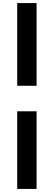

<svg xmlns="http://www.w3.org/2000/svg" viewBox="-20 -970 350 1249"><path d="M92 -950H218V-412H92ZM92 -246H218V259H92Z"/></svg>

Font: Be Vietnam ExtraBold
Style: Regular
Weight: 800
Designer: Gabriel Lam
Foundry: TypeRant
Version: Version 4.000